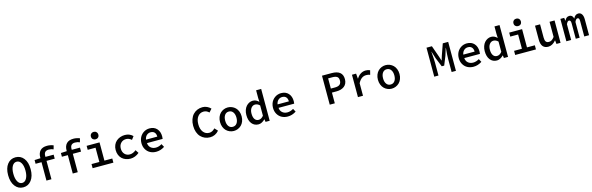

<svg xmlns="http://www.w3.org/2000/svg" viewBox="100 -2490 13027 4226"><g transform="rotate(-15 6613.5 -377.0)"><path d="M299.8 12.2Q185.1 12.2 114 -81.5Q43 -175.3 43 -333Q43 -490.7 113.8 -581.3Q184.6 -671.9 299.8 -671.9Q415.5 -671.9 486.3 -581.1Q557.1 -490.2 557.1 -333Q557.1 -174.8 486.1 -81.3Q415 12.2 299.8 12.2ZM439 -333Q439 -443.8 401.1 -507.8Q363.3 -571.8 299.8 -571.8Q236.3 -571.8 199.2 -508.1Q162.1 -444.3 162.1 -333Q162.1 -221.2 199.5 -154.5Q236.8 -87.9 299.8 -87.9Q362.8 -87.9 400.9 -154.8Q439 -221.7 439 -333Z M827.6 0V-418.9H692.4V-503.9L827.6 -509.8V-529.8Q827.6 -625 879.6 -680.9Q931.6 -736.8 1036.6 -736.8Q1111.3 -736.8 1181.6 -708L1157.7 -623Q1110.4 -646 1049.8 -646Q941.4 -646 941.4 -532.2V-509.8H1128.4V-418.9H941.4V0Z M1427.2 0V-418.9H1292V-503.9L1427.2 -509.8V-529.8Q1427.2 -625 1479.2 -680.9Q1531.2 -736.8 1636.2 -736.8Q1710.9 -736.8 1781.2 -708L1757.3 -623Q1710 -646 1649.4 -646Q1541 -646 1541 -532.2V-509.8H1728V-418.9H1541V0Z M2107.9 -597.2Q2071.3 -597.2 2047.1 -620.4Q2022.9 -643.6 2022.9 -681.2Q2022.9 -718.8 2047.4 -742.9Q2071.8 -767.1 2107.9 -767.1Q2144.5 -767.1 2168.7 -742.9Q2192.9 -718.8 2192.9 -681.2Q2192.9 -643.6 2168.9 -620.4Q2145 -597.2 2107.9 -597.2ZM1879.9 0V-94.2H2058.6V-418.9H1879.9V-509.8H2173.8V-94.2H2353V0Z M2743.7 13.2Q2686 13.2 2636.5 -5.1Q2586.9 -23.4 2550.5 -56.9Q2514.2 -90.3 2493.4 -141.4Q2472.7 -192.4 2472.7 -254.9Q2472.7 -316.9 2495.1 -368.2Q2517.6 -419.4 2555.9 -452.9Q2594.2 -486.3 2644.5 -504.6Q2694.8 -522.9 2751.5 -522.9Q2859.9 -522.9 2932.6 -450.2L2878.4 -377.9Q2819.8 -429.2 2756.3 -429.2Q2682.6 -429.2 2636.5 -380.9Q2590.3 -332.5 2590.3 -254.9Q2590.3 -176.3 2635.3 -128.7Q2680.2 -81.1 2753.4 -81.1Q2823.7 -81.1 2894.5 -138.2L2942.4 -64.9Q2899.4 -27.3 2847.7 -7.1Q2795.9 13.2 2743.7 13.2Z M3328.1 13.2Q3252.9 13.2 3192.6 -18.3Q3132.3 -49.8 3096.2 -111.6Q3060.1 -173.3 3060.1 -254.9Q3060.1 -303.2 3074 -346.2Q3087.9 -389.2 3112.1 -421.1Q3136.2 -453.1 3168.2 -476.3Q3200.2 -499.5 3237.3 -511.2Q3274.4 -522.9 3313 -522.9Q3419.9 -522.9 3480 -456.1Q3540 -389.2 3540 -280.8Q3540 -256.8 3535.2 -224.1H3178.2Q3183.1 -155.3 3229 -116.2Q3274.9 -77.1 3343.3 -77.1Q3412.1 -77.1 3481 -119.1L3520 -46.9Q3429.2 13.2 3328.1 13.2ZM3177.2 -303.2H3435.1Q3435.1 -365.2 3404.1 -399.7Q3373 -434.1 3314.9 -434.1Q3263.7 -434.1 3225.3 -399.4Q3187 -364.7 3177.2 -303.2Z M4556.2 12.2Q4493.2 12.2 4439 -10.7Q4384.8 -33.7 4344.5 -76.2Q4304.2 -118.7 4281.2 -183.6Q4258.3 -248.5 4258.3 -328.1Q4258.3 -407.2 4281.2 -472.4Q4304.2 -537.6 4344.5 -581.1Q4384.8 -624.5 4439.9 -648.2Q4495.1 -671.9 4560.1 -671.9Q4616.7 -671.9 4664.3 -648.9Q4711.9 -626 4746.1 -589.8L4682.1 -518.1Q4628.4 -571.8 4560.1 -571.8Q4477.5 -571.8 4427 -507.1Q4376.5 -442.4 4376.5 -332Q4376.5 -219.7 4427.7 -153.8Q4479 -87.9 4563.5 -87.9Q4634.8 -87.9 4694.3 -153.8L4759.3 -84Q4676.8 12.2 4556.2 12.2Z M5189.9 -5.1Q5145.5 13.2 5096.7 13.2Q5047.9 13.2 5003.7 -5.1Q4959.5 -23.4 4925.5 -56.9Q4891.6 -90.3 4871.3 -141.6Q4851.1 -192.9 4851.1 -254.9Q4851.1 -316.9 4871.3 -368.2Q4891.6 -419.4 4925.5 -452.9Q4959.5 -486.3 5003.7 -504.6Q5047.9 -522.9 5096.7 -522.9Q5145.5 -522.9 5189.9 -504.6Q5234.4 -486.3 5268.8 -452.9Q5303.2 -419.4 5323.5 -368.2Q5343.8 -316.9 5343.8 -254.9Q5343.8 -192.9 5323.5 -141.6Q5303.2 -90.3 5268.8 -56.9Q5234.4 -23.4 5189.9 -5.1ZM5096.7 -81.1Q5156.7 -81.1 5191.4 -128.2Q5226.1 -175.3 5226.1 -254.9Q5226.1 -334 5191.4 -381.6Q5156.7 -429.2 5096.7 -429.2Q5037.1 -429.2 5002.9 -381.6Q4968.8 -334 4968.8 -254.9Q4968.8 -175.3 5002.9 -128.2Q5037.1 -81.1 5096.7 -81.1Z M5660.6 13.2Q5564.5 13.2 5507.6 -58.1Q5450.7 -129.4 5450.7 -254.9Q5450.7 -315.4 5468.8 -366.7Q5486.8 -418 5517.1 -451.7Q5547.4 -485.4 5586.2 -504.2Q5625 -522.9 5666.5 -522.9Q5707.5 -522.9 5739.3 -507.6Q5771 -492.2 5803.7 -460.9L5799.3 -548.8V-725.1H5914.6V0H5820.3L5811.5 -61H5808.6Q5776.4 -28.3 5738 -7.6Q5699.7 13.2 5660.6 13.2ZM5687.5 -82Q5748.5 -82 5799.3 -146V-379.9Q5751 -428.2 5694.3 -428.2Q5641.1 -428.2 5604.7 -381.3Q5568.4 -334.5 5568.4 -255.9Q5568.4 -172.4 5599.6 -127.2Q5630.9 -82 5687.5 -82Z M6326.2 13.2Q6251 13.2 6190.7 -18.3Q6130.4 -49.8 6094.2 -111.6Q6058.1 -173.3 6058.1 -254.9Q6058.1 -303.2 6072 -346.2Q6085.9 -389.2 6110.1 -421.1Q6134.3 -453.1 6166.3 -476.3Q6198.2 -499.5 6235.4 -511.2Q6272.5 -522.9 6311 -522.9Q6418 -522.9 6478 -456.1Q6538.1 -389.2 6538.1 -280.8Q6538.1 -256.8 6533.2 -224.1H6176.3Q6181.2 -155.3 6227.1 -116.2Q6272.9 -77.1 6341.3 -77.1Q6410.2 -77.1 6479 -119.1L6518.1 -46.9Q6427.2 13.2 6326.2 13.2ZM6175.3 -303.2H6433.1Q6433.1 -365.2 6402.1 -399.7Q6371.1 -434.1 6313 -434.1Q6261.7 -434.1 6223.4 -399.4Q6185.1 -364.7 6175.3 -303.2Z M7283.2 0V-660.2H7503.4Q7751.5 -660.2 7751.5 -457Q7751.5 -403.8 7732.7 -362.5Q7713.9 -321.3 7680.2 -295.7Q7646.5 -270 7601.8 -257.1Q7557.1 -244.1 7503.4 -244.1H7398.4V0ZM7398.4 -335.9H7493.2Q7566.4 -335.9 7601.8 -366Q7637.2 -396 7637.2 -457Q7637.2 -517.6 7602.5 -542.7Q7567.9 -567.9 7493.2 -567.9H7398.4Z M7925.8 0V-509.8H8020L8029.8 -393.1H8032.7Q8070.3 -455.6 8124.3 -489.3Q8178.2 -522.9 8241.7 -522.9Q8293.9 -522.9 8337.9 -502L8313 -404.8Q8286.6 -414.1 8268.8 -417.5Q8251 -420.9 8224.1 -420.9Q8109.4 -420.9 8041 -285.2V0Z M8787.6 -5.1Q8743.2 13.2 8694.3 13.2Q8645.5 13.2 8601.3 -5.1Q8557.1 -23.4 8523.2 -56.9Q8489.3 -90.3 8469 -141.6Q8448.7 -192.9 8448.7 -254.9Q8448.7 -316.9 8469 -368.2Q8489.3 -419.4 8523.2 -452.9Q8557.1 -486.3 8601.3 -504.6Q8645.5 -522.9 8694.3 -522.9Q8743.2 -522.9 8787.6 -504.6Q8832 -486.3 8866.5 -452.9Q8900.9 -419.4 8921.1 -368.2Q8941.4 -316.9 8941.4 -254.9Q8941.4 -192.9 8921.1 -141.6Q8900.9 -90.3 8866.5 -56.9Q8832 -23.4 8787.6 -5.1ZM8694.3 -81.1Q8754.4 -81.1 8789.1 -128.2Q8823.7 -175.3 8823.7 -254.9Q8823.7 -334 8789.1 -381.6Q8754.4 -429.2 8694.3 -429.2Q8634.8 -429.2 8600.6 -381.6Q8566.4 -334 8566.4 -254.9Q8566.4 -175.3 8600.6 -128.2Q8634.8 -81.1 8694.3 -81.1Z M9664.6 0V-660.2H9787.6L9878.9 -401.9L9910.6 -303.2H9914.6L9944.8 -401.9L10035.6 -660.2H10158.7V0H10060.5V-296.9Q10060.5 -385.7 10075.7 -545.9H10071.8L10022 -384.8L9939 -178.2H9882.8L9798.8 -384.8L9748.5 -545.9H9745.6Q9760.7 -353.5 9760.7 -296.9V0Z M10558.6 13.2Q10483.4 13.2 10423.1 -18.3Q10362.8 -49.8 10326.7 -111.6Q10290.5 -173.3 10290.5 -254.9Q10290.5 -303.2 10304.4 -346.2Q10318.4 -389.2 10342.5 -421.1Q10366.7 -453.1 10398.7 -476.3Q10430.7 -499.5 10467.8 -511.2Q10504.9 -522.9 10543.5 -522.9Q10650.4 -522.9 10710.4 -456.1Q10770.5 -389.2 10770.5 -280.8Q10770.5 -256.8 10765.6 -224.1H10408.7Q10413.6 -155.3 10459.5 -116.2Q10505.4 -77.1 10573.7 -77.1Q10642.6 -77.1 10711.4 -119.1L10750.5 -46.9Q10659.7 13.2 10558.6 13.2ZM10407.7 -303.2H10665.5Q10665.5 -365.2 10634.5 -399.7Q10603.5 -434.1 10545.4 -434.1Q10494.1 -434.1 10455.8 -399.4Q10417.5 -364.7 10407.7 -303.2Z M11092.3 13.2Q10996.1 13.2 10939.2 -58.1Q10882.3 -129.4 10882.3 -254.9Q10882.3 -315.4 10900.4 -366.7Q10918.5 -418 10948.7 -451.7Q10979 -485.4 11017.8 -504.2Q11056.6 -522.9 11098.1 -522.9Q11139.2 -522.9 11170.9 -507.6Q11202.6 -492.2 11235.4 -460.9L11231 -548.8V-725.1H11346.2V0H11252L11243.2 -61H11240.2Q11208 -28.3 11169.7 -7.6Q11131.3 13.2 11092.3 13.2ZM11119.1 -82Q11180.2 -82 11231 -146V-379.9Q11182.6 -428.2 11126 -428.2Q11072.8 -428.2 11036.4 -381.3Q11000 -334.5 11000 -255.9Q11000 -172.4 11031.2 -127.2Q11062.5 -82 11119.1 -82Z M11736.8 -597.2Q11700.2 -597.2 11676 -620.4Q11651.9 -643.6 11651.9 -681.2Q11651.9 -718.8 11676.3 -742.9Q11700.7 -767.1 11736.8 -767.1Q11773.4 -767.1 11797.6 -742.9Q11821.8 -718.8 11821.8 -681.2Q11821.8 -643.6 11797.9 -620.4Q11773.9 -597.2 11736.8 -597.2ZM11508.8 0V-94.2H11687.5V-418.9H11508.8V-509.8H11802.7V-94.2H11981.9V0Z M12262.2 13.2Q12097.2 13.2 12097.2 -193.8V-509.8H12212.4V-209Q12212.4 -144.5 12233.4 -115.2Q12254.4 -85.9 12304.2 -85.9Q12338.4 -85.9 12366.7 -104Q12395 -122.1 12428.2 -165V-509.8H12542.5V0H12449.2L12440.4 -82H12436.5Q12356.9 13.2 12262.2 13.2Z M12674.8 0V-509.8H12761.7L12771 -443.8H12774.9Q12792.5 -481.9 12817.4 -502.4Q12842.3 -522.9 12881.8 -522.9Q12953.6 -522.9 12972.2 -437Q13011.7 -522.9 13084 -522.9Q13134.8 -522.9 13163.3 -480.5Q13191.9 -438 13191.9 -361.8V0H13083V-353Q13083 -424.8 13043 -424.8Q13023.4 -424.8 13008.1 -408.7Q12992.7 -392.6 12978 -358.9V0H12889.2V-353Q12889.2 -424.8 12847.2 -424.8Q12828.1 -424.8 12813.7 -408.9Q12799.3 -393.1 12784.2 -358.9V0Z"/></g></svg>

Font: Office Code Pro Medium
Style: Regular
Weight: 500
Designer: Nathan Rutzky & Paul D. Hunt
Foundry: Adobe Systems Incorporated
Version: Version 1.004;PS 001.004;hotconv 1.0.70;makeotf.lib2.5.58329